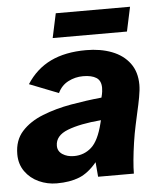

<svg xmlns="http://www.w3.org/2000/svg" viewBox="-68 -713 663 770"><g transform="rotate(-5 263.5 -328.0)"><path d="M130 12Q92 12 58 -3.5Q24 -19 3 -48.5Q-18 -78 -18 -118Q-18 -174 14 -209.5Q46 -245 99 -266Q152 -287 214.5 -298Q277 -309 338 -315Q342 -330 343 -339Q344 -348 344 -354Q344 -383 325 -395Q306 -407 272 -407Q240 -407 212 -392.5Q184 -378 170 -348L53 -394Q91 -453 150 -481.5Q209 -510 293 -510Q351 -510 396.5 -492.5Q442 -475 468 -440Q494 -405 494 -353Q494 -333 488.5 -303Q483 -273 476 -243.5Q469 -214 465 -193Q458 -161 452.5 -124Q447 -87 444 -54.5Q441 -22 441 0H297L292 -59Q258 -18 220.5 -3Q183 12 130 12ZM208 -91Q249 -91 278.5 -117.5Q308 -144 325 -213L328 -225Q244 -218 193.5 -198.5Q143 -179 143 -138Q143 -116 162 -103.5Q181 -91 208 -91ZM164 -570 185 -668H484L463 -570Z"/></g></svg>

Font: Atkinson Hyperlegible
Style: Bold Italic
Weight: 700
Italic angle: -12°
Designer: Elliott Scott, Megan Eiswerth, Linus Boman, Theodore Petrosky
Foundry: Braille Institute
Version: Version 1.006; ttfautohint (v1.8.3)